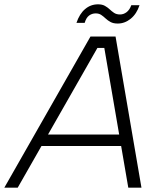

<svg xmlns="http://www.w3.org/2000/svg" viewBox="-61 -869 733 889"><path d="M422 -647H390L21 0H-41L358 -700H474L594 0H533ZM123 -246H530L520 -193H112ZM293 -763Q307 -805 333 -827Q359 -849 393 -849Q412 -849 424.5 -842Q437 -835 446.5 -826Q456 -817 467 -809.5Q478 -802 495 -802Q511 -802 525 -812.5Q539 -823 547 -845H585Q572 -805 544.5 -782.5Q517 -760 484 -760Q464 -760 451 -767Q438 -774 428 -783.5Q418 -793 407.5 -800Q397 -807 382 -807Q365 -807 351.5 -797Q338 -787 331 -763Z"/></svg>

Font: Albert Sans Light
Style: Italic
Weight: 300
Italic angle: -11.25°
Designer: Andreas Rasmussen
Foundry: a.Foundry
Version: Version 1.025